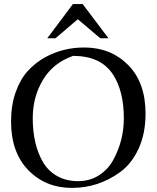

<svg xmlns="http://www.w3.org/2000/svg" viewBox="-20 -906 765 938"><path d="M391 -674Q521 -674 606 -588.5Q691 -503 691 -351Q691 -253 657 -179.5Q623 -106 568 -66Q461 12 332 12Q203 12 118.5 -74.5Q34 -161 34 -313Q34 -392 56.5 -455.5Q79 -519 115.5 -559Q152 -599 200 -626Q288 -674 391 -674ZM534 -126Q585 -220 585 -328Q585 -461 532 -542Q473 -633 337 -633Q240 -599 190 -516Q140 -433 140 -328Q140 -200 190 -114Q216 -70 260 -45.5Q304 -21 361.5 -21Q419 -21 464 -50Q509 -79 534 -126ZM384 -886 510 -719H470L360 -812L251 -719H211L336 -886Z"/></svg>

Font: Belleza
Style: Regular
Weight: 400
Designer: Eduardo Rodriguez Tunni
Foundry: Eduardo Rodriguez Tunni
Version: Version 1.001